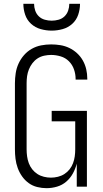

<svg xmlns="http://www.w3.org/2000/svg" viewBox="-20 -975 540 1003"><path d="M223 8Q199 8 174.5 2Q150 -4 130 -18.5Q110 -33 95.5 -53.5Q81 -74 72.5 -97.5Q64 -121 61 -145.5Q58 -170 58 -195V-540Q58 -566 62 -592.5Q66 -619 77 -643Q88 -667 105.5 -687Q123 -707 146 -720Q169 -733 195 -738Q221 -743 247 -743Q272 -743 296 -739Q320 -735 342 -724.5Q364 -714 382.5 -697Q401 -680 413 -658.5Q425 -637 430.5 -613Q436 -589 436 -564V-559H375V-563Q375 -588 366.5 -612.5Q358 -637 340 -655Q322 -673 297 -680.5Q272 -688 247 -688Q229 -688 210.5 -684Q192 -680 176.5 -670Q161 -660 149.5 -645Q138 -630 131 -612.5Q124 -595 121.5 -577Q119 -559 119 -540V-195Q119 -177 121.5 -158.5Q124 -140 130.5 -122.5Q137 -105 148.5 -90.5Q160 -76 175.5 -66Q191 -56 209.5 -51.5Q228 -47 246 -47Q264 -47 282.5 -51.5Q301 -56 316.5 -66Q332 -76 343.5 -90.5Q355 -105 361.5 -122.5Q368 -140 370.5 -158Q373 -176 373 -195V-341H250V-396H434V0H381V-120Q374 -93 360.5 -68.5Q347 -44 326 -26Q305 -8 278 0Q251 8 223 8ZM250 -815Q221 -815 192.5 -823Q164 -831 142.5 -850.5Q121 -870 111.5 -898Q102 -926 102 -955H158Q158 -937 164 -919.5Q170 -902 183 -889.5Q196 -877 214 -872Q232 -867 250 -867Q268 -867 286 -872Q304 -877 317 -889.5Q330 -902 336 -919.5Q342 -937 342 -955H398Q398 -926 388.5 -898Q379 -870 357.5 -850.5Q336 -831 307.5 -823Q279 -815 250 -815Z"/></svg>

Font: Iosevka Light
Style: Regular
Weight: 300
Monospace: yes
Designer: Belleve Invis
Foundry: Belleve Invis
Version: Version 32.5.0; ttfautohint (v1.8.4)